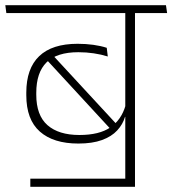

<svg xmlns="http://www.w3.org/2000/svg" viewBox="-36 -648 664 741"><path d="M447.5 41.5H81V73H485V-15.5H447.5ZM485 -607.5H447.5V0H485ZM384.5 -597.5H609L604.5 -628H380ZM-11.5 -597.5H544.5L540.5 -628H-15.5ZM136.5 -425.5 391 -149.5 415 -167.5 164.5 -438.5ZM65.5 -280.5Q65.5 -186.5 117.8 -140.2Q170 -94 266.5 -94Q320.5 -94 357.5 -107.5Q394.5 -121 416.2 -144.5Q438 -168 446.5 -197H451L448.5 -241Q432.5 -185.5 389.8 -156.2Q347 -127 270.5 -127Q190.5 -127 147.2 -165Q104 -203 104 -282.5V-289.5Q104 -368.5 143.8 -407.5Q183.5 -446.5 266.5 -446.5Q297 -446.5 325.8 -442.2Q354.5 -438 380 -430L376 -463.5Q353 -471 324.2 -475Q295.5 -479 263.5 -479Q165 -479 115.2 -431.2Q65.5 -383.5 65.5 -290.5Z"/></svg>

Font: Anek Devanagari ExtraLight
Style: Regular
Weight: 250
Designer: Kailash Malviya (Devanagari) & Yesha Goshar (Latin)
Foundry: Ek Type
Version: Version 1.003